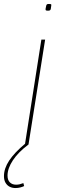

<svg xmlns="http://www.w3.org/2000/svg" viewBox="-91 -730 287 970"><path d="M35 0 118 -530H137L53 0ZM157 -710Q163 -710 166 -709Q169 -708 168 -702Q167 -690 165.5 -684.5Q164 -679 160.5 -677.5Q157 -676 150 -676Q146 -676 142.5 -677Q139 -678 139 -684Q141 -696 142.5 -701.5Q144 -707 147 -708.5Q150 -710 157 -710ZM36 -4 53 0Q1 39 -26 80Q-53 121 -53 157Q-53 180 -41 191.5Q-29 203 -10 203Q0 203 8.5 201Q17 199 27 195L31 210Q23 214 11.5 217Q0 220 -13 220Q-29 220 -42 213.5Q-55 207 -63 193.5Q-71 180 -71 160Q-71 121 -44.5 81Q-18 41 36 -4Z"/></svg>

Font: Georama ExtraCondensed Thin Thin
Style: Italic
Weight: 250
Italic angle: -9°
Version: Version 1.001